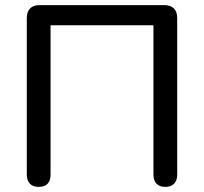

<svg xmlns="http://www.w3.org/2000/svg" viewBox="-20 -725 798 752"><path d="M131 7Q109 7 97 -5.5Q85 -18 85 -41V-655Q85 -679 98 -692Q111 -705 135 -705H623Q648 -705 661 -692Q674 -679 674 -655V-41Q674 -18 662 -5.5Q650 7 627 7Q605 7 593 -5.5Q581 -18 581 -41V-626H178V-41Q178 -18 166.5 -5.5Q155 7 131 7Z"/></svg>

Font: Nunito Medium
Style: Regular
Weight: 500
Designer: Vernon Adams
Foundry: Vernon Adams
Version: Version 3.601